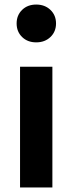

<svg xmlns="http://www.w3.org/2000/svg" viewBox="-20 -823 319 843"><path d="M77 -779.5Q101 -803 139 -803Q177 -803 201.5 -779.5Q226 -756 226 -720Q226 -684 201.5 -660.5Q177 -637 139 -637Q101 -637 77 -660.5Q53 -684 53 -720Q53 -756 77 -779.5ZM210 -530V0H68V-530Z"/></svg>

Font: Fira Sans SemiBold
Style: Regular
Weight: 600
Designer: bBox Type GmbH & Carrois Corporate GbR & Edenspiekermann AG
Foundry: bBox Type GmbH & Carrois Corporate GbR & Edenspiekermann AG
Version: Version 4.301;PS 004.301;hotconv 1.0.88;makeotf.lib2.5.64775